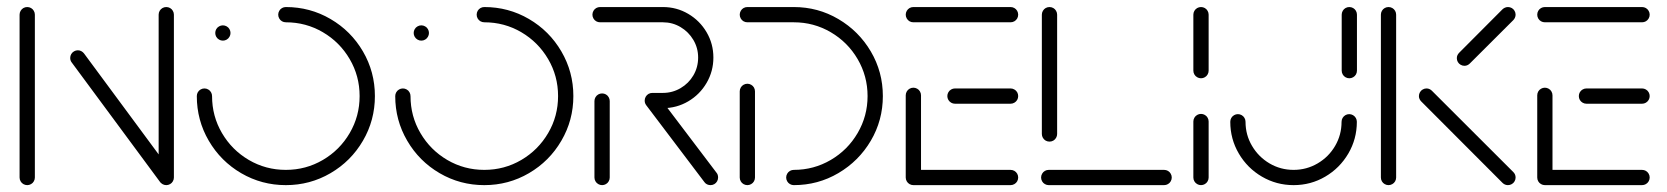

<svg xmlns="http://www.w3.org/2000/svg" viewBox="-20 -539 4853 559"><path d="M59.3 0Q53.3 0 48.1 -3Q43 -5.9 40 -11.1Q37 -16.3 37 -22.2V-496.3Q37 -502.2 40 -507.4Q43 -512.6 48.1 -515.6Q53.3 -518.5 59.3 -518.5Q65.2 -518.5 70.4 -515.6Q75.6 -512.6 78.5 -507.4Q81.5 -502.2 81.5 -496.3V-22.2Q81.5 -16.3 78.5 -11.1Q75.6 -5.9 70.4 -3Q65.2 0 59.3 0ZM184.4 -370.4Q184.4 -376.3 187.4 -381.5Q190.4 -386.7 195.6 -389.6Q200.7 -392.6 206.7 -392.6Q211.9 -392.6 216.5 -390.2Q221.1 -387.8 224.4 -383.7L482.6 -34.4L447 -7.8L188.9 -357Q184.4 -362.6 184.4 -370.4ZM464.1 0Q458.1 0 453 -3Q447.8 -5.9 444.8 -11.1Q441.9 -16.3 441.9 -22.2V-496.3Q441.9 -502.2 444.8 -507.4Q447.8 -512.6 453 -515.6Q458.1 -518.5 464.1 -518.5Q470 -518.5 475.2 -515.6Q480.4 -512.6 483.3 -507.4Q486.3 -502.2 486.3 -496.3V-22.2Q486.3 -16.3 483.3 -11.1Q480.4 -5.9 475.2 -3Q470 0 464.1 0Z M606.7 -443Q606.7 -448.9 609.6 -454.1Q612.6 -459.3 617.8 -462.2Q623 -465.2 628.9 -465.2Q634.8 -465.2 640 -462.2Q645.2 -459.3 648.1 -454.1Q651.1 -448.9 651.1 -443Q651.1 -437 648.1 -431.9Q645.2 -426.7 640 -423.7Q634.8 -420.7 628.9 -420.7Q623 -420.7 617.8 -423.7Q612.6 -426.7 609.6 -431.9Q606.7 -437 606.7 -443ZM790 -496.3Q790 -502.2 793 -507.4Q795.9 -512.6 801.1 -515.6Q806.3 -518.5 812.2 -518.5Q882.6 -518.5 942.2 -483.7Q1001.9 -448.9 1036.7 -389.3Q1071.5 -329.6 1071.5 -259.3Q1071.5 -188.9 1036.7 -129.3Q1001.9 -69.6 942.2 -34.8Q882.6 0 812.2 0Q741.9 0 682.2 -34.8Q622.6 -69.6 587.8 -129.3Q553 -188.9 553 -259.3Q553 -265.2 555.9 -270.4Q558.9 -275.6 564.1 -278.5Q569.3 -281.5 575.2 -281.5Q581.1 -281.5 586.3 -278.5Q591.5 -275.6 594.4 -270.4Q597.4 -265.2 597.4 -259.3Q597.4 -200.7 626.3 -151.5Q655.2 -102.2 704.4 -73.3Q753.7 -44.4 812.2 -44.4Q870.7 -44.4 920 -73.3Q969.3 -102.2 998.1 -151.5Q1027 -200.7 1027 -259.3Q1027 -317.8 998.1 -367Q969.3 -416.3 920 -445.2Q870.7 -474.1 812.2 -474.1Q806.3 -474.1 801.1 -477Q795.9 -480 793 -485.2Q790 -490.4 790 -496.3Z M1184.4 -443Q1184.4 -448.9 1187.4 -454.1Q1190.4 -459.3 1195.6 -462.2Q1200.7 -465.2 1206.7 -465.2Q1212.6 -465.2 1217.8 -462.2Q1223 -459.3 1225.9 -454.1Q1228.9 -448.9 1228.9 -443Q1228.9 -437 1225.9 -431.9Q1223 -426.7 1217.8 -423.7Q1212.6 -420.7 1206.7 -420.7Q1200.7 -420.7 1195.6 -423.7Q1190.4 -426.7 1187.4 -431.9Q1184.4 -437 1184.4 -443ZM1367.8 -496.3Q1367.8 -502.2 1370.7 -507.4Q1373.7 -512.6 1378.9 -515.6Q1384.1 -518.5 1390 -518.5Q1460.4 -518.5 1520 -483.7Q1579.6 -448.9 1614.4 -389.3Q1649.3 -329.6 1649.3 -259.3Q1649.3 -188.9 1614.4 -129.3Q1579.6 -69.6 1520 -34.8Q1460.4 0 1390 0Q1319.6 0 1260 -34.8Q1200.4 -69.6 1165.6 -129.3Q1130.7 -188.9 1130.7 -259.3Q1130.7 -265.2 1133.7 -270.4Q1136.7 -275.6 1141.9 -278.5Q1147 -281.5 1153 -281.5Q1158.9 -281.5 1164.1 -278.5Q1169.3 -275.6 1172.2 -270.4Q1175.2 -265.2 1175.2 -259.3Q1175.2 -200.7 1204.1 -151.5Q1233 -102.2 1282.2 -73.3Q1331.5 -44.4 1390 -44.4Q1448.5 -44.4 1497.8 -73.3Q1547 -102.2 1575.9 -151.5Q1604.8 -200.7 1604.8 -259.3Q1604.8 -317.8 1575.9 -367Q1547 -416.3 1497.8 -445.2Q1448.5 -474.1 1390 -474.1Q1384.1 -474.1 1378.9 -477Q1373.7 -480 1370.7 -485.2Q1367.8 -490.4 1367.8 -496.3Z M1733 0Q1727 0 1721.9 -3Q1716.7 -5.9 1713.7 -11.1Q1710.7 -16.3 1710.7 -22.2V-244.8Q1710.7 -250.7 1713.7 -255.9Q1716.7 -261.1 1721.9 -264.1Q1727 -267 1733 -267Q1738.9 -267 1744.1 -264.1Q1749.3 -261.1 1752.2 -255.9Q1755.2 -250.7 1755.2 -244.8V-22.2Q1755.2 -16.3 1752.2 -11.1Q1749.3 -5.9 1744.1 -3Q1738.9 0 1733 0ZM2070.7 -22.2Q2070.7 -16.3 2067.8 -11.1Q2064.8 -5.9 2059.8 -3Q2054.8 0 2048.5 0Q2043.3 0 2038.7 -2.2Q2034.1 -4.4 2031.1 -8.5L1861.5 -232.6Q1859.3 -235.6 1858.1 -238.9Q1857 -242.2 1857 -245.9Q1857 -251.9 1860 -257Q1863 -262.2 1868.1 -265.2Q1873.3 -268.1 1879.3 -268.1Q1884.8 -268.1 1889.4 -265.7Q1894.1 -263.3 1897 -259.3L2066.3 -35.9Q2068.5 -33.3 2069.6 -29.8Q2070.7 -26.3 2070.7 -22.2ZM1857 -246.3Q1857 -252.2 1860 -257.4Q1863 -262.6 1868.1 -265.6Q1873.3 -268.5 1879.3 -268.5H1910Q1937.8 -268.5 1961.5 -282.4Q1985.2 -296.3 1998.9 -319.8Q2012.6 -343.3 2012.6 -371.5Q2012.6 -399.3 1998.7 -422.8Q1984.8 -446.3 1961.3 -460.2Q1937.8 -474.1 1910 -474.1H1727Q1721.1 -474.1 1715.9 -477Q1710.7 -480 1707.8 -485.2Q1704.8 -490.4 1704.8 -496.3Q1704.8 -502.2 1707.8 -507.4Q1710.7 -512.6 1715.9 -515.6Q1721.1 -518.5 1727 -518.5H1910Q1950 -518.5 1983.7 -498.7Q2017.4 -478.9 2037.2 -445.2Q2057 -411.5 2057 -371.5Q2057 -331.5 2037.2 -297.6Q2017.4 -263.7 1983.7 -243.9Q1950 -224.1 1910 -224.1H1879.3Q1873.3 -224.1 1868.1 -227Q1863 -230 1860 -235.2Q1857 -240.4 1857 -246.3Z M2155.9 -295.2Q2161.9 -295.2 2167 -292.2Q2172.2 -289.3 2175.2 -284.1Q2178.1 -278.9 2178.1 -273V-22.2Q2178.1 -16.3 2175.2 -11.1Q2172.2 -5.9 2167 -3Q2161.9 0 2155.9 0Q2150 0 2144.8 -3Q2139.6 -5.9 2136.7 -11.1Q2133.7 -16.3 2133.7 -22.2V-273Q2133.7 -278.9 2136.7 -284.1Q2139.6 -289.3 2144.8 -292.2Q2150 -295.2 2155.9 -295.2ZM2268.9 -22.2Q2268.9 -28.1 2271.9 -33.3Q2274.8 -38.5 2280 -41.5Q2285.2 -44.4 2291.1 -44.4Q2349.3 -44.4 2398.7 -73.3Q2448.1 -102.2 2477 -151.7Q2505.9 -201.1 2505.9 -259.3Q2505.9 -317.4 2477 -366.9Q2448.1 -416.3 2398.7 -445.2Q2349.3 -474.1 2291.1 -474.1H2155.9Q2150 -474.1 2144.8 -477Q2139.6 -480 2136.7 -485.2Q2133.7 -490.4 2133.7 -496.3Q2133.7 -502.2 2136.7 -507.4Q2139.6 -512.6 2144.8 -515.6Q2150 -518.5 2155.9 -518.5H2291.1Q2361.5 -518.5 2420.9 -483.5Q2480.4 -448.5 2515.4 -389.1Q2550.4 -329.6 2550.4 -259.3Q2550.4 -188.9 2515.4 -129.4Q2480.4 -70 2420.9 -35Q2361.5 0 2291.1 0Q2285.2 0 2280 -3Q2274.8 -5.9 2271.9 -11.1Q2268.9 -16.3 2268.9 -22.2Z M2617 -22.2V-261.5Q2617 -267.4 2620 -272.6Q2623 -277.8 2628.1 -280.7Q2633.3 -283.7 2639.3 -283.7Q2645.2 -283.7 2650.4 -280.7Q2655.6 -277.8 2658.5 -272.6Q2661.5 -267.4 2661.5 -261.5V-22.2ZM2944.4 -22.2Q2944.4 -16.3 2941.5 -11.1Q2938.5 -5.9 2933.3 -3Q2928.1 0 2922.2 0H2639.3Q2633.3 0 2628.1 -3Q2623 -5.9 2620 -11.1Q2617 -16.3 2617 -22.2Q2617 -28.1 2620 -33.3Q2623 -38.5 2628.1 -41.5Q2633.3 -44.4 2639.3 -44.4H2922.2Q2928.1 -44.4 2933.3 -41.5Q2938.5 -38.5 2941.5 -33.3Q2944.4 -28.1 2944.4 -22.2ZM2738.1 -259.3Q2738.1 -265.2 2741.1 -270.4Q2744.1 -275.6 2749.3 -278.5Q2754.4 -281.5 2760.4 -281.5H2922.2Q2928.1 -281.5 2933.3 -278.5Q2938.5 -275.6 2941.5 -270.4Q2944.4 -265.2 2944.4 -259.3Q2944.4 -253.3 2941.5 -248.1Q2938.5 -243 2933.3 -240Q2928.1 -237 2922.2 -237H2760.4Q2754.4 -237 2749.3 -240Q2744.1 -243 2741.1 -248.1Q2738.1 -253.3 2738.1 -259.3ZM2617 -496.3Q2617 -502.2 2620 -507.4Q2623 -512.6 2628.1 -515.6Q2633.3 -518.5 2639.3 -518.5H2922.2Q2928.1 -518.5 2933.3 -515.6Q2938.5 -512.6 2941.5 -507.4Q2944.4 -502.2 2944.4 -496.3Q2944.4 -490.4 2941.5 -485.2Q2938.5 -480 2933.3 -477Q2928.1 -474.1 2922.2 -474.1H2639.3Q2633.3 -474.1 2628.1 -477Q2623 -480 2620 -485.2Q2617 -490.4 2617 -496.3Z M3391.5 -22.2Q3391.5 -16.3 3388.5 -11.1Q3385.6 -5.9 3380.4 -3Q3375.2 0 3369.3 0H3033.3Q3027.4 0 3022.2 -3Q3017 -5.9 3014.1 -11.1Q3011.1 -16.3 3011.1 -22.2Q3011.1 -28.1 3014.1 -33.3Q3017 -38.5 3022.2 -41.5Q3027.4 -44.4 3033.3 -44.4H3369.3Q3375.2 -44.4 3380.4 -41.5Q3385.6 -38.5 3388.5 -33.3Q3391.5 -28.1 3391.5 -22.2ZM3035.6 -126.7Q3029.6 -126.7 3024.4 -129.6Q3019.3 -132.6 3016.3 -137.8Q3013.3 -143 3013.3 -148.9V-496.3Q3013.3 -502.2 3016.3 -507.4Q3019.3 -512.6 3024.4 -515.6Q3029.6 -518.5 3035.6 -518.5Q3041.5 -518.5 3046.7 -515.6Q3051.9 -512.6 3054.8 -507.4Q3057.8 -502.2 3057.8 -496.3V-148.9Q3057.8 -143 3054.8 -137.8Q3051.9 -132.6 3046.7 -129.6Q3041.5 -126.7 3035.6 -126.7Z M3476.7 0Q3470.7 0 3465.6 -3Q3460.4 -5.9 3457.4 -11.1Q3454.4 -16.3 3454.4 -22.2V-185.2Q3454.4 -191.1 3457.4 -196.3Q3460.4 -201.5 3465.6 -204.4Q3470.7 -207.4 3476.7 -207.4Q3482.6 -207.4 3487.8 -204.4Q3493 -201.5 3495.9 -196.3Q3498.9 -191.1 3498.9 -185.2V-22.2Q3498.9 -16.3 3495.9 -11.1Q3493 -5.9 3487.8 -3Q3482.6 0 3476.7 0ZM3476.7 -311.1Q3470.7 -311.1 3465.6 -314.1Q3460.4 -317 3457.4 -322.2Q3454.4 -327.4 3454.4 -333.3V-496.3Q3454.4 -502.2 3457.4 -507.4Q3460.4 -512.6 3465.6 -515.6Q3470.7 -518.5 3476.7 -518.5Q3482.6 -518.5 3487.8 -515.6Q3493 -512.6 3495.9 -507.4Q3498.9 -502.2 3498.9 -496.3V-333.3Q3498.9 -327.4 3495.9 -322.2Q3493 -317 3487.8 -314.1Q3482.6 -311.1 3476.7 -311.1Z M3908.1 -206.7Q3914.1 -206.7 3919.3 -203.7Q3924.4 -200.7 3927.4 -195.6Q3930.4 -190.4 3930.4 -184.4Q3930.4 -134.4 3905.6 -92Q3880.7 -49.6 3838.5 -24.8Q3796.3 0 3746.3 0Q3696.3 0 3653.9 -24.8Q3611.5 -49.6 3586.7 -92Q3561.9 -134.4 3561.9 -184.4Q3561.9 -190.4 3564.8 -195.6Q3567.8 -200.7 3573 -203.7Q3578.1 -206.7 3584.1 -206.7Q3590 -206.7 3595.2 -203.7Q3600.4 -200.7 3603.3 -195.6Q3606.3 -190.4 3606.3 -184.4Q3606.3 -146.3 3625.2 -114.3Q3644.1 -82.2 3676.1 -63.3Q3708.1 -44.4 3746.3 -44.4Q3784.1 -44.4 3816.3 -63.3Q3848.5 -82.2 3867.2 -114.3Q3885.9 -146.3 3885.9 -184.4Q3885.9 -190.4 3888.9 -195.6Q3891.9 -200.7 3897 -203.7Q3902.2 -206.7 3908.1 -206.7ZM3908.5 -311.1Q3902.6 -311.1 3897.4 -314.1Q3892.2 -317 3889.3 -322.2Q3886.3 -327.4 3886.3 -333.3V-496.3Q3886.3 -502.2 3889.3 -507.4Q3892.2 -512.6 3897.4 -515.6Q3902.6 -518.5 3908.5 -518.5Q3914.4 -518.5 3919.6 -515.6Q3924.8 -512.6 3927.8 -507.4Q3930.7 -502.2 3930.7 -496.3V-333.3Q3930.7 -327.4 3927.8 -322.2Q3924.8 -317 3919.6 -314.1Q3914.4 -311.1 3908.5 -311.1Z M4022.6 0Q4016.7 0 4011.5 -3Q4006.3 -5.9 4003.3 -11.1Q4000.4 -16.3 4000.4 -22.2V-496.3Q4000.4 -502.2 4003.3 -507.4Q4006.3 -512.6 4011.5 -515.6Q4016.7 -518.5 4022.6 -518.5Q4028.5 -518.5 4033.7 -515.6Q4038.9 -512.6 4041.9 -507.4Q4044.8 -502.2 4044.8 -496.3V-22.2Q4044.8 -16.3 4041.9 -11.1Q4038.9 -5.9 4033.7 -3Q4028.5 0 4022.6 0ZM4392.6 -22.2Q4392.6 -16.3 4389.6 -11.1Q4386.7 -5.9 4381.5 -3Q4376.3 0 4370.4 0Q4361.1 0 4354.4 -6.7L4117.8 -243.7Q4114.8 -246.7 4113 -250.6Q4111.1 -254.4 4111.1 -259.3Q4111.1 -265.2 4114.1 -270.4Q4117 -275.6 4122.2 -278.5Q4127.4 -281.5 4133.3 -281.5Q4138.1 -281.5 4142 -279.6Q4145.9 -277.8 4148.9 -274.8L4385.9 -38.1Q4392.6 -31.5 4392.6 -22.2ZM4370.4 -518.5Q4376.3 -518.5 4381.5 -515.6Q4386.7 -512.6 4389.6 -507.4Q4392.6 -502.2 4392.6 -496.3Q4392.6 -491.9 4390.7 -487.6Q4388.9 -483.3 4385.9 -480.4L4259.3 -354.1Q4256.3 -351.1 4252.4 -349.3Q4248.5 -347.4 4243.7 -347.4Q4237.8 -347.4 4232.6 -350.4Q4227.4 -353.3 4224.4 -358.5Q4221.5 -363.7 4221.5 -369.6Q4221.5 -374.4 4223.3 -378.3Q4225.2 -382.2 4228.1 -385.2L4354.4 -511.9Q4357.4 -514.8 4361.7 -516.7Q4365.9 -518.5 4370.4 -518.5Z M4455.6 -22.2V-261.5Q4455.6 -267.4 4458.5 -272.6Q4461.5 -277.8 4466.7 -280.7Q4471.9 -283.7 4477.8 -283.7Q4483.7 -283.7 4488.9 -280.7Q4494.1 -277.8 4497 -272.6Q4500 -267.4 4500 -261.5V-22.2ZM4783 -22.2Q4783 -16.3 4780 -11.1Q4777 -5.9 4771.9 -3Q4766.7 0 4760.7 0H4477.8Q4471.9 0 4466.7 -3Q4461.5 -5.9 4458.5 -11.1Q4455.6 -16.3 4455.6 -22.2Q4455.6 -28.1 4458.5 -33.3Q4461.5 -38.5 4466.7 -41.5Q4471.9 -44.4 4477.8 -44.4H4760.7Q4766.7 -44.4 4771.9 -41.5Q4777 -38.5 4780 -33.3Q4783 -28.1 4783 -22.2ZM4576.7 -259.3Q4576.7 -265.2 4579.6 -270.4Q4582.6 -275.6 4587.8 -278.5Q4593 -281.5 4598.9 -281.5H4760.7Q4766.7 -281.5 4771.9 -278.5Q4777 -275.6 4780 -270.4Q4783 -265.2 4783 -259.3Q4783 -253.3 4780 -248.1Q4777 -243 4771.9 -240Q4766.7 -237 4760.7 -237H4598.9Q4593 -237 4587.8 -240Q4582.6 -243 4579.6 -248.1Q4576.7 -253.3 4576.7 -259.3ZM4455.6 -496.3Q4455.6 -502.2 4458.5 -507.4Q4461.5 -512.6 4466.7 -515.6Q4471.9 -518.5 4477.8 -518.5H4760.7Q4766.7 -518.5 4771.9 -515.6Q4777 -512.6 4780 -507.4Q4783 -502.2 4783 -496.3Q4783 -490.4 4780 -485.2Q4777 -480 4771.9 -477Q4766.7 -474.1 4760.7 -474.1H4477.8Q4471.9 -474.1 4466.7 -477Q4461.5 -480 4458.5 -485.2Q4455.6 -490.4 4455.6 -496.3Z"/></svg>

Font: 26F Galaxy Sans
Style: Regular
Weight: 400
Designer: C₂₉H₂₅N₃O₅
Version: Version 1.100;FEAKit 1.0